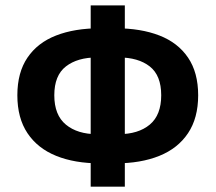

<svg xmlns="http://www.w3.org/2000/svg" viewBox="-20 -684 804 716"><path d="M353.2 -74.8Q258.5 -74.8 189.4 -102.8Q120.3 -130.7 82.5 -187.3Q44.7 -243.8 44.7 -328.7Q44.7 -413.6 82.5 -469.2Q120.3 -524.9 189.4 -551.7Q258.5 -578.6 353.2 -578.6H410.5Q505.1 -578.6 574.3 -551.7Q643.4 -524.9 681.2 -469.2Q719 -413.6 719 -328.7Q719 -243.8 681.2 -187.3Q643.4 -130.7 574.3 -102.8Q505.1 -74.8 410.5 -74.8ZM341.6 -183.6H422Q495.6 -183.6 538.4 -219.2Q581.2 -254.8 581.2 -328.7Q581.2 -402.8 538.4 -436.3Q495.6 -469.8 422 -469.8H341.6Q269 -469.8 225.8 -436.3Q182.5 -402.8 182.5 -328.7Q182.5 -254.8 225.8 -219.2Q269 -183.6 341.6 -183.6ZM318.2 12V-663.8H445.5V12Z"/></svg>

Font: SourceSans3VF
Style: Regular
Weight: 200
Designer: Paul D. Hunt
Foundry: Adobe
Version: Version 3.052;hotconv 1.1.0;makeotfexe 2.6.0